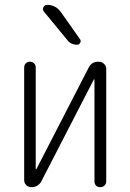

<svg xmlns="http://www.w3.org/2000/svg" viewBox="-20 -775 540 795"><path d="M174.8 -754.9Q210.9 -754.9 232.4 -724.6L311.5 -612.3Q316.4 -605.5 312 -597.7Q307.6 -589.8 299.8 -589.8Q272.5 -589.8 257.8 -610.4L162.1 -726.6Q155.3 -734.4 159.7 -744.6Q164.1 -754.9 174.8 -754.9ZM109.4 0Q97.7 0 88.9 -8.3Q80.1 -16.6 80.1 -29.3V-496.1Q80.1 -505.9 86.9 -512.7Q93.8 -519.5 104 -519.5Q114.3 -519.5 121.1 -512.7Q127.9 -505.9 127.9 -496.1V-75.2Q127.9 -74.2 128.9 -74.2Q130.9 -74.2 130.9 -75.2L346.7 -494.1Q359.4 -520.5 389.6 -519.5Q401.4 -519.5 410.6 -510.7Q419.9 -502 419.9 -490.2V-24.4Q419.9 -14.6 413.1 -7.3Q406.2 0 395 0Q383.8 0 377.4 -6.8Q371.1 -13.7 371.1 -24.4V-445.3Q371.1 -446.3 370.1 -446.3Q368.2 -446.3 368.2 -445.3L152.3 -26.4Q139.6 0 109.4 0Z"/></svg>

Font: Rounded-X Mgen+ 2m light
Style: Regular
Weight: 200
Designer: [Source Han Sans]
Ryoko NISHIZUKA  (kana & ideographs); Paul D. Hunt (Latin, Greek & Cyrillic); Wenlong ZHANG  (bopomofo
Version: Version 1.059.20150602